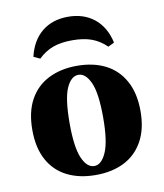

<svg xmlns="http://www.w3.org/2000/svg" viewBox="-75 -690 652 764"><g transform="rotate(-10 251.0 -308.0)"><path d="M251.6 11.3Q185.5 11.3 136.3 -13.3Q87.1 -37.9 60.1 -87.1Q33.1 -136.3 33.1 -208.9Q33.1 -281.5 60.1 -330.6Q87.1 -379.8 136.7 -404.8Q186.3 -429.8 251.6 -429.8Q317.7 -429.8 366.5 -405.2Q415.3 -380.6 442.7 -331Q470.2 -281.5 470.2 -208.9Q470.2 -136.3 442.7 -87.1Q415.3 -37.9 366.5 -13.3Q317.7 11.3 251.6 11.3ZM251.6 -25Q280.6 -25 300 -69Q319.4 -112.9 319.4 -208.9Q319.4 -308.1 300 -350.8Q280.6 -393.5 251.6 -393.5Q221.8 -393.5 202.8 -350.8Q183.9 -308.1 183.9 -208.9Q183.9 -112.9 202.8 -69Q221.8 -25 251.6 -25ZM250.8 -628.2Q313.7 -628.2 356.5 -594Q399.2 -559.7 413.7 -495.2L388.7 -483.1Q361.3 -509.7 329 -521.4Q296.8 -533.1 250.8 -533.1Q205.6 -533.1 173.4 -521.4Q141.1 -509.7 113.7 -483.1L87.9 -495.2Q103.2 -559.7 145.6 -594Q187.9 -628.2 250.8 -628.2Z"/></g></svg>

Font: Playfair 9pt Black
Style: Regular
Weight: 900
Designer: Claus Eggers Sørensen
Foundry: Claus Eggers Sørensen
Version: Version 2.203